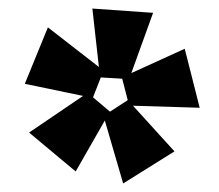

<svg xmlns="http://www.w3.org/2000/svg" viewBox="-20 -684 512 449"><path d="M157 -283 48 -374 185 -467 237 -423ZM268 -255 222 -413 279 -450 388 -330ZM197 -455 38 -488 92 -620 222 -519ZM282 -499 214 -503 196 -664 338 -654ZM447 -432 282 -437 265 -503 412 -570Z"/></svg>

Font: Ysabeau SC Black
Style: Regular
Weight: 900
Designer: Christian Thalmann (Catharsis Fonts)
Version: Version 2.001;gftools[0.9.30]; featfreeze: smcp